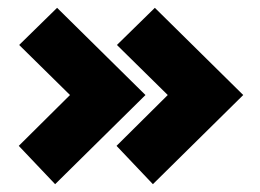

<svg xmlns="http://www.w3.org/2000/svg" viewBox="-20 -527 666 491"><path d="M28 -154 159 -284 29 -412 126 -507 352 -284 121 -56ZM278 -154 409 -284 279 -412 376 -507 602 -284 371 -56Z"/></svg>

Font: Exo Black
Style: Regular
Weight: 900
Designer: Natanael Gama
Foundry: Natanael Gama
Version: Version 1.500; ttfautohint (v1.6)